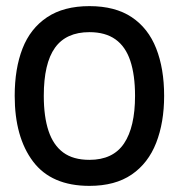

<svg xmlns="http://www.w3.org/2000/svg" viewBox="-20 -593 585 627"><path d="M272 14Q148 14 88 -65.5Q28 -145 28 -280Q28 -369 53.5 -434.5Q79 -500 133.5 -536.5Q188 -573 272 -573Q356 -573 410 -537Q464 -501 490 -435Q516 -369 516 -280Q516 -193 490 -126.5Q464 -60 410 -23Q356 14 272 14ZM272 -71Q349 -71 385 -124.5Q421 -178 421 -280Q421 -348 405.5 -394.5Q390 -441 357 -464.5Q324 -488 272 -488Q196 -488 159.5 -437Q123 -386 123 -280Q123 -212 138.5 -165.5Q154 -119 186.5 -95Q219 -71 272 -71Z"/></svg>

Font: Darker Grotesque Light
Style: Bold
Weight: 700
Version: Version 1.000;gftools[0.9.28]